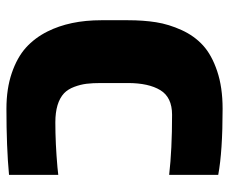

<svg xmlns="http://www.w3.org/2000/svg" viewBox="-76 -606 692 579"><g transform="rotate(-90 269.5 -316.0)"><path d="M231.4 -642.1Q292 -642.1 339.1 -626Q386.2 -609.9 415.8 -583.3Q445.3 -556.6 464.4 -518.6Q498.5 -450.7 498.5 -356V-275.9Q498.5 -229 492.4 -190.7Q486.3 -152.3 468.8 -113.8Q451.2 -75.2 422.4 -49.1Q393.6 -22.9 345 -6.6Q296.4 9.8 231.4 9.8Q103 9.8 32.2 -3.4V-151.4Q107.9 -142.6 213.4 -142.6Q266.1 -142.6 287.6 -178Q309.1 -213.4 309.1 -275.9V-356.9Q309.1 -382.3 306.9 -400.4Q304.7 -418.5 297.6 -437.5Q290.5 -456.5 278.3 -468.3Q250 -494.6 190.4 -494.6Q127 -494.6 55.7 -488.3L32.2 -485.8V-634.3Q115.2 -642.1 231.4 -642.1Z"/></g></svg>

Font: Open Sans Hebrew Extra Bold
Style: Regular
Weight: 800
Foundry: Ascender Corporation, Yanek Iontef
Version: Version 2.001;PS 002.001;hotconv 1.0.70;makeotf.lib2.5.58329